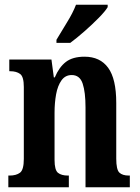

<svg xmlns="http://www.w3.org/2000/svg" viewBox="-20 -786 586 806"><path d="M15 0V-49H20Q48 -49 64 -61Q80 -73 80 -119V-421Q80 -464 64.5 -475.5Q49 -487 23 -487H19V-536H196L206 -461H210Q228 -504 256.5 -526Q285 -548 335 -548Q400 -548 434 -501.5Q468 -455 468 -354V-120Q468 -74 481 -61.5Q494 -49 521 -49H525V0H339V-335Q339 -399 327 -435Q315 -471 281 -471Q254 -471 238 -448.5Q222 -426 215.5 -390Q209 -354 209 -313V-115Q209 -72 223.5 -60.5Q238 -49 265 -49H269V0ZM217 -619Q237 -653 261.5 -692.5Q286 -732 299 -766H432V-756Q422 -739 394.5 -711Q367 -683 334.5 -654.5Q302 -626 275 -606H217Z"/></svg>

Font: Noto Serif Thai ExtraCondensed
Style: Bold
Weight: 700
Width: 2
Designer: Monotype Design Team
Foundry: Monotype Imaging Inc.
Version: Version 2.002; ttfautohint (v1.8.4.7-5d5b)